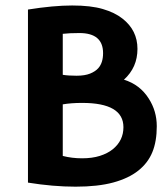

<svg xmlns="http://www.w3.org/2000/svg" viewBox="-20 -682 624 714"><path d="M84 -2.9V-646.5Q178.7 -661.6 248.3 -661.6Q317.9 -661.6 362.5 -648.4Q407.2 -635.3 435.5 -612.8Q491.2 -569.3 491.2 -500.2Q491.2 -431.2 440.9 -385.7Q500.5 -367.2 533.2 -315.4Q563 -269 563 -212.6Q563 -156.2 546.6 -116.2Q530.3 -76.2 494.4 -47.6Q458.5 -19 401.4 -3.4Q344.2 12.2 261 12.2Q177.7 12.2 84 -2.9ZM213.4 -403.8Q233.9 -400.4 264.6 -400.4Q295.4 -400.4 315.2 -408.4Q335 -416.5 345.7 -428.7Q363.3 -448.7 363.3 -484.4Q363.3 -559.1 275.4 -559.1Q238.3 -559.1 213.4 -556.2ZM285.6 -299.3Q244.6 -299.3 213.4 -293.9V-102.1Q247.6 -93.3 285.2 -93.3Q322.8 -93.3 351.3 -102.3Q379.9 -111.3 399.4 -127Q439 -159.2 439 -209Q439 -299.3 285.6 -299.3Z"/></svg>

Font: HammersmithOne
Style: Regular
Weight: 400
Designer: Nicole Fally
Foundry: Nicole Fally
Version: Version 1.003